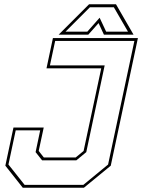

<svg xmlns="http://www.w3.org/2000/svg" viewBox="-20 -878 665 898"><path d="M86.5 0 5 -103 43 -281.5H184.5L161 -172L185 -141.5H334L371 -172L453.5 -558.5H197.5L227.5 -700H625L498 -103L372.5 0ZM95 -13.5H370L485.5 -108.5L608.5 -686.5H238L213.5 -572H469.5L383.5 -166.5L337 -128H177L146.5 -166.5L168 -268.5H53.5L19.5 -108.5ZM396.5 -858H522.5L604.5 -716H466L441 -770L393 -716H254.5ZM400.5 -844 286.5 -730H388.5L446 -795L476.5 -730H578.5L512.5 -844Z"/></svg>

Font: Tourney Thin Thin
Style: Italic
Weight: 250
Italic angle: -12°
Version: Version 1.015